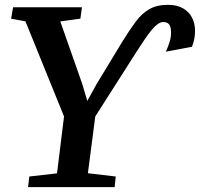

<svg xmlns="http://www.w3.org/2000/svg" viewBox="-20 -773 826 793"><path d="M96 0 101 -44 215.5 -57 244.5 -292 85 -685 26 -695.5 34 -743H318.5L312 -696L229 -684.5L320 -425.5L340.5 -356L378.5 -425L485 -600.5Q515.5 -650 540.8 -683.8Q566 -717.5 596.8 -735.2Q627.5 -753 673.5 -753Q711.5 -753 736.2 -738.5Q761 -724 773.2 -700Q785.5 -676 785.5 -646.5Q785.5 -627.5 782.5 -612.5Q779.5 -597.5 773 -580L665 -559.5Q674 -579 680.2 -598.8Q686.5 -618.5 686.5 -639Q686.5 -661.5 678.8 -671.8Q671 -682 654.5 -682Q643.5 -682 632 -674Q620.5 -666 607.2 -650.2Q594 -634.5 577.8 -610.8Q561.5 -587 541.5 -555.5L373.5 -292L343 -57.5L458 -44L453.5 0Z"/></svg>

Font: Merriweather 20pt SemiBold
Style: Italic
Weight: 600
Italic angle: -7.8°
Version: Version 2.101